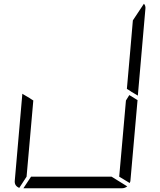

<svg xmlns="http://www.w3.org/2000/svg" viewBox="-20 -1006 856 1026"><path d="M671 -498 715 -471 677 -41Q677 -36 673 -28L617 -62L635 -265L653 -469ZM757 -959 717 -500V-495L683 -515L673 -522L658 -531L676 -735L690 -897L749 -986Q759 -975 757 -959ZM576 -62 660 -10Q647 0 632 0H364H105L146 -62H370ZM83 -2Q56 -13 59 -41L99 -500V-505L138 -482L150 -474L158 -469L140 -265L122 -62Z"/></svg>

Font: DSEG7 Modern
Style: Light Italic
Weight: 300
Italic angle: -5°
Designer: Keshikan(Twitter:@keshinomi_88pro)
Version: Version 0.46